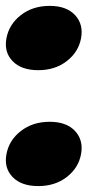

<svg xmlns="http://www.w3.org/2000/svg" viewBox="-22 -628 361 656"><path d="M254.9 -101.1Q246.1 -54.2 206.1 -23.2Q166 7.8 108.9 7.8Q50.8 7.8 21 -23.2Q-8.8 -54.2 0 -101.1Q8.8 -148.9 49.3 -180.4Q89.8 -211.9 147.9 -211.9Q205.1 -211.9 234.4 -180.4Q263.7 -148.9 254.9 -101.1ZM254.9 -497.1Q246.1 -450.2 206.1 -419.2Q166 -388.2 108.9 -388.2Q50.8 -388.2 21 -419.2Q-8.8 -450.2 0 -497.1Q8.8 -544.9 49.3 -576.4Q89.8 -607.9 147.9 -607.9Q205.1 -607.9 234.4 -576.4Q263.7 -544.9 254.9 -497.1Z"/></svg>

Font: SVN-Poppins Black
Style: Italic
Weight: 900
Italic angle: -10°
Designer: Ninad Kale (Devanagari), Jonny Pinhorn (Latin)
Foundry: Indian Type Foundry
Version: Version 3.002 2017